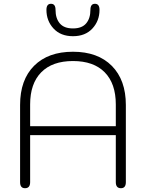

<svg xmlns="http://www.w3.org/2000/svg" viewBox="-20 -983 770 1013"><path d="M86 -22V-429Q86 -562 160 -636Q234 -710 365 -710Q496 -710 570 -635.5Q644 -561 644 -429V-22Q644 10 618 10Q591 10 591 -22V-270H139V-22Q139 10 112 10Q86 10 86 -22ZM591 -317V-432Q591 -542 532.5 -601.5Q474 -661 365 -661Q256 -661 197.5 -601.5Q139 -542 139 -432V-317ZM225 -931Q225 -963 249 -963Q273 -963 273 -931Q273 -886 295.5 -859.5Q318 -833 365 -833Q412 -833 434.5 -859.5Q457 -886 457 -931Q457 -963 481 -963Q505 -963 505 -931Q505 -873 467.5 -832.5Q430 -792 365 -792Q300 -792 262.5 -832.5Q225 -873 225 -931Z"/></svg>

Font: Kodchasan ExtraLight
Style: Regular
Weight: 275
Version: Version 1.000; ttfautohint (v1.6)